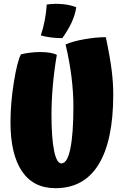

<svg xmlns="http://www.w3.org/2000/svg" viewBox="-20 -907 644 1007"><path d="M535 -712Q557 -608 565.5 -540Q574 -472 574 -412Q574 -170 497.5 -45Q421 80 271 80Q155 80 95 -9Q35 -98 35 -265Q35 -368 53 -478Q71 -588 90 -622Q109 -627 136.5 -630.5Q164 -634 190 -634Q221 -634 243.5 -630Q266 -626 278 -619Q264 -538 257 -457.5Q250 -377 250 -305Q250 -185 263.5 -117.5Q277 -50 302 -50Q333 -50 349 -127.5Q365 -205 365 -350Q365 -422 355 -503Q345 -584 324 -674Q363 -691 424 -701.5Q485 -712 535 -712ZM380 -869Q374 -829 356 -790Q338 -751 307 -707Q275 -707 247.5 -710.5Q220 -714 194 -721Q207 -760 215 -802Q223 -844 225 -883Q263 -889 305.5 -885.5Q348 -882 380 -869Z"/></svg>

Font: Atma
Style: Bold
Weight: 700
Designer: Gregori Vincens, Jeremie Hornus, Riccardo Olocco, Yoann Minet.
Foundry: black foundry
Version: Version 1.102;PS 1.100;hotconv 1.0.86;makeotf.lib2.5.63406